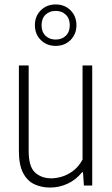

<svg xmlns="http://www.w3.org/2000/svg" viewBox="-20 -835 505 864"><path d="M206 9Q166.5 9 134.5 -6Q102.5 -21 83.8 -57Q65 -93 65 -156.5V-540.5H109V-155.5Q109 -85.5 137.5 -59Q166 -32.5 211.5 -32.5Q232.5 -32.5 258.8 -40.2Q285 -48 309.8 -66.8Q334.5 -85.5 351.5 -117V-540.5H395V0H357.5L353.5 -60H349.5Q320.5 -24.5 283 -7.8Q245.5 9 206 9ZM230.5 -628.5Q190 -628.5 163.5 -655Q137 -681.5 137 -721.5Q137 -762 163.5 -788.5Q190 -815 230.5 -815Q271 -815 297.5 -788.5Q324 -762 324 -721.5Q324 -681.5 297.5 -655Q271 -628.5 230.5 -628.5ZM230.5 -657Q258.5 -657 276.2 -674.2Q294 -691.5 294 -721.5Q294 -751.5 276.2 -768.8Q258.5 -786 230.5 -786Q202.5 -786 184.8 -768.8Q167 -751.5 167 -721.5Q167 -691.5 184.8 -674.2Q202.5 -657 230.5 -657Z"/></svg>

Font: Encode Sans Cnd XLt
Style: Regular
Weight: 200
Width: 3
Designer: Multiple Designers
Foundry: Impallari Type
Version: Version 3.002; ttfautohint (v1.8.3) -l 8 -r 50 -G 200 -x 14 